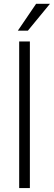

<svg xmlns="http://www.w3.org/2000/svg" viewBox="-20 -962 275 982"><path d="M132.8 0H78.1V-750H132.8ZM164.6 -942.4H235.4L122.6 -805.2H71.3Z"/></svg>

Font: Roboto Condensed Light
Style: Regular
Weight: 300
Designer: Google
Version: Version 2.134; 2016